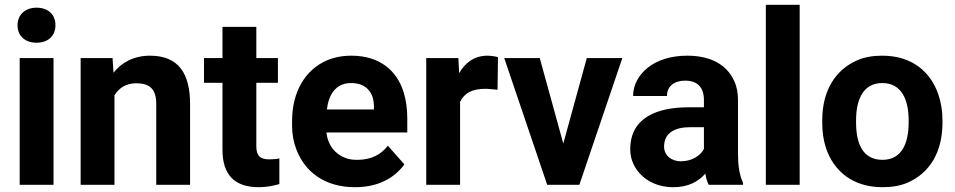

<svg xmlns="http://www.w3.org/2000/svg" viewBox="-20 -770 3979 800"><path d="M203 0V-528H62V0ZM132 -592C179 -592 211 -619 211 -665C211 -711 179 -738 132 -738C86 -738 53 -709 53 -665C53 -619 86 -592 132 -592Z M547 -423C606 -423 631 -397 631 -337V0H772V-336C772 -460 727 -538 605 -538C536 -538 485 -508 453 -467L449 -528H316V0H457V-373C474 -401 503 -423 547 -423Z M1058 10C1092 10 1118 4 1144 -3V-110C1132 -107 1118 -106 1102 -106C1063 -106 1048 -122 1048 -161V-425H1138V-528H1048V-658H907V-528H830V-425H907V-146C907 -43 956 10 1058 10Z M1665 -85 1596 -163C1569 -127 1528 -104 1469 -104C1450 -104 1434 -106 1419 -112C1376 -128 1346 -165 1340 -218H1677V-278C1677 -317 1672 -353 1662 -385C1634 -476 1562 -538 1444 -538C1406 -538 1371 -531 1341 -518C1253 -479 1197 -390 1197 -265V-246C1197 -211 1203 -178 1215 -147C1250 -55 1332 10 1459 10C1557 10 1624 -29 1665 -85ZM1538 -326V-314H1342C1349 -373 1377 -424 1443 -424C1504 -424 1538 -387 1538 -326Z M2011 -538C1953 -538 1916 -505 1893 -465L1890 -528H1756V0H1897V-346C1915 -382 1947 -400 2002 -400C2017 -400 2039 -397 2053 -396L2055 -532C2044 -535 2025 -538 2011 -538Z M2327 -172 2229 -528H2081L2260 0H2394L2573 -528H2425Z M3055 -128V-352C3055 -383 3050 -410 3039 -433C3008 -501 2941 -538 2843 -538C2774 -538 2718 -519 2679 -488C2647 -462 2618 -423 2618 -370H2759C2759 -412 2791 -434 2835 -434C2888 -434 2913 -404 2913 -353V-323H2850C2716 -323 2606 -279 2606 -148C2606 -125 2611 -104 2620 -85C2647 -30 2705 10 2786 10C2848 10 2891 -14 2919 -47C2922 -28 2926 -13 2933 0H3076V-8C3061 -41 3055 -79 3055 -128ZM2747 -159C2747 -218 2794 -240 2855 -240H2913V-149C2897 -120 2862 -98 2817 -98C2778 -98 2747 -122 2747 -159Z M3312 0V-750H3171V0Z M3406 -269V-259C3406 -220 3411 -185 3422 -152C3454 -58 3532 10 3657 10C3697 10 3733 4 3764 -10C3852 -49 3907 -134 3907 -259V-269C3907 -308 3901 -343 3890 -376C3858 -470 3781 -538 3656 -538C3616 -538 3581 -532 3550 -518C3462 -479 3406 -394 3406 -269ZM3766 -269V-259C3766 -176 3739 -104 3657 -104C3573 -104 3547 -175 3547 -259V-269C3547 -351 3574 -424 3656 -424C3738 -424 3766 -352 3766 -269Z"/></svg>

Font: Asimov
Style: Regular
Weight: 500
Designer: Google
Version: Version 2.000980; 2014